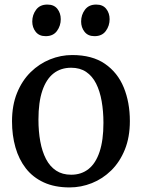

<svg xmlns="http://www.w3.org/2000/svg" viewBox="-20 -808 620 839"><path d="M32.5 -277.5Q32.5 -348 54.5 -402Q76.5 -456 114 -492.8Q151.5 -529.5 198.5 -548.5Q245.5 -567.5 295.5 -567.5Q383 -567.5 438.5 -529.2Q494 -491 520.8 -425.8Q547.5 -360.5 547.5 -279Q547.5 -208.5 525.5 -154.2Q503.5 -100 466 -63.2Q428.5 -26.5 381.5 -7.8Q334.5 11 284 11Q219 11 171.2 -11Q123.5 -33 93 -72.2Q62.5 -111.5 47.5 -164Q32.5 -216.5 32.5 -277.5ZM291 -44.5Q335.5 -44.5 367 -69.5Q398.5 -94.5 415.2 -145Q432 -195.5 432 -271Q432 -322 424.2 -366Q416.5 -410 400 -442.8Q383.5 -475.5 356.5 -493.8Q329.5 -512 291 -512Q245.5 -512 213.8 -487Q182 -462 165 -411.8Q148 -361.5 148 -285.5Q148 -234 156 -190Q164 -146 181 -113.2Q198 -80.5 225.2 -62.5Q252.5 -44.5 291 -44.5ZM179 -650Q151 -650 136 -669Q121 -688 121 -714Q121 -743 137.8 -765.5Q154.5 -788 186.5 -788H187.5Q216 -788 230.8 -769.2Q245.5 -750.5 245.5 -724Q245.5 -695.5 229 -672.8Q212.5 -650 180 -650ZM392.5 -650Q364.5 -650 349.5 -669Q334.5 -688 334.5 -714Q334.5 -743 351.2 -765.5Q368 -788 400 -788H401Q429.5 -788 444.2 -769.2Q459 -750.5 459 -724Q459 -695.5 442.5 -672.8Q426 -650 393.5 -650Z"/></svg>

Font: Merriweather 24pt
Style: Regular
Weight: 400
Designer: Eben Sorkin
Foundry: Eben Sorkin
Version: Version 2.100